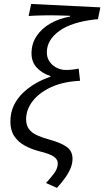

<svg xmlns="http://www.w3.org/2000/svg" viewBox="-20 -744 517 951"><path d="M262.2 186.7 207.8 162.4Q230.2 138.6 248.3 114.2Q266.3 89.8 266.3 64.8Q266.3 46.8 248.1 32.9Q230 18.9 176 5.5Q135.3 -4.9 102.6 -22.8Q70 -40.6 50.7 -69.4Q31.4 -98.2 31.4 -141.9Q31.4 -187.2 49.2 -223.3Q67.1 -259.3 96.4 -286.6Q125.8 -313.9 160.7 -333.3Q195.6 -352.7 229.5 -363.7V-367.7Q191 -379.3 163.5 -407.6Q136.1 -435.9 136.1 -479.8Q136.1 -527.7 161 -565.1Q185.8 -602.5 229 -627.4Q272.1 -652.2 326.8 -661.9V-665.9Q298 -667.2 261.2 -667.8Q224.3 -668.5 187.7 -667.7Q151.1 -667 121.8 -664.8L134.4 -724.4L477.1 -707.5L465 -648.4H456.1Q335 -635.3 273.5 -590.6Q212 -545.9 212 -484.5Q212 -458.3 225.6 -438.7Q239.3 -419.1 260.8 -408.3Q282.2 -397.5 307 -397.5Q339.6 -397.5 369.7 -404.2L376.6 -343.8Q294.5 -340 234.7 -313Q174.9 -285.9 142.2 -243.7Q109.4 -201.6 109.4 -153.8Q109.4 -123.2 123.5 -104.5Q137.5 -85.8 163.5 -74Q189.5 -62.2 224.7 -52.6Q283.3 -36.5 311.3 -15.7Q339.2 5 339.2 42.4Q339.2 67.8 327.8 93.4Q316.3 119 298.4 142.7Q280.5 166.4 262.2 186.7Z"/></svg>

Font: Source Sans 3
Style: Italic
Weight: 200
Italic angle: -11°
Designer: Paul D. Hunt
Foundry: Adobe
Version: Version 3.046;hotconv 1.0.118;makeotfexe 2.5.65603